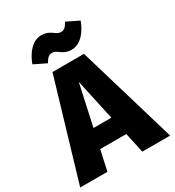

<svg xmlns="http://www.w3.org/2000/svg" viewBox="-235 -1048 1066 1172"><g transform="rotate(-30 298.0 -462.0)"><path d="M357 -754C420 -754 467 -811 493 -881L407 -923C391 -894 378 -880 355 -880C340 -880 328 -887 309 -901C288 -915 271 -924 239 -924C176 -924 129 -865 104 -797L190 -755C206 -783 218 -798 243 -798C260 -798 271 -790 290 -776C311 -762 329 -754 357 -754ZM419 0H615L409 -695H187L-19 0H173L204 -142H388ZM233 -274 296 -563 359 -274Z"/></g></svg>

Font: Fira Sans ExtraBold
Style: Regular
Weight: 800
Designer: bBox Type GmbH & Carrois Corporate GbR & Edenspiekermann AG
Foundry: bBox Type GmbH & Carrois Corporate GbR & Edenspiekermann AG
Version: Version 4.300;PS 004.300;hotconv 1.0.88;makeotf.lib2.5.64775